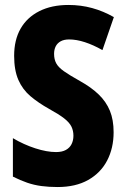

<svg xmlns="http://www.w3.org/2000/svg" viewBox="-20 -744 506 774"><path d="M438 -211Q438 -147 412 -97Q386 -47 335.5 -18.5Q285 10 212 10Q177 10 147 6Q117 2 89.5 -7.5Q62 -17 32 -32V-187Q76 -161 122.5 -146Q169 -131 206 -131Q230 -131 245.5 -139.5Q261 -148 268.5 -163Q276 -178 276 -197Q276 -217 268 -233.5Q260 -250 239 -266.5Q218 -283 178 -305Q135 -329 103 -356Q71 -383 54 -422Q37 -461 37 -519Q37 -583 63 -628.5Q89 -674 138.5 -699Q188 -724 256 -724Q306 -724 351.5 -711.5Q397 -699 439 -675L393 -542Q356 -563 322 -574Q288 -585 259 -585Q238 -585 224.5 -577.5Q211 -570 204.5 -557Q198 -544 198 -527Q198 -505 206.5 -489Q215 -473 237.5 -457Q260 -441 303 -417Q348 -392 378 -363Q408 -334 423 -297.5Q438 -261 438 -211Z"/></svg>

Font: Noto Sans Display Condensed ExtraBold
Style: Regular
Weight: 800
Width: 3
Designer: Monotype Design Team
Foundry: Monotype Imaging Inc.
Version: Version 2.003